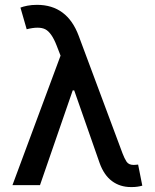

<svg xmlns="http://www.w3.org/2000/svg" viewBox="-20 -757 633 785"><path d="M519.9 7.8H514.9Q470.9 7.8 438 -16.5Q405.2 -40.8 387.4 -90.2L283.4 -387.4H277.3L143.5 0H30.9L227.6 -529.5L211.6 -570.7Q191.1 -623.6 165.5 -637.1Q152.7 -643.8 133.2 -643.8Q114.3 -643.8 89.1 -637.4L63.6 -725.9Q73.9 -730.1 91.8 -733.7Q109.7 -737.2 131.4 -737.2Q254.6 -737.2 301.8 -610.4L481.2 -129.3Q488.6 -109.7 497.3 -96.2Q506 -82.7 526.6 -82.7Q530.5 -82.7 536.2 -83.3Q541.9 -83.8 544.7 -84.2L561.8 2.1Q541.9 7.8 519.9 7.8Z"/></svg>

Font: Linik Sans Medium
Style: Regular
Weight: 500
Designer: Rasmus Andersson (font), Cristiano Sobral (main changes)
Foundry: rsms
Version: Version 3.018;June 1, 2022;FontCreator 14.0.0.2814 64-bit; t